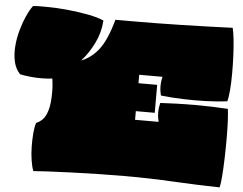

<svg xmlns="http://www.w3.org/2000/svg" viewBox="-167 -867 1202 951"><g transform="rotate(5 434.0 -391.0)"><path d="M32 17Q24 -4 19 -36Q14 -68 13.5 -102.5Q13 -137 15.5 -169Q18 -201 25 -222Q41 -228 56 -242.5Q71 -257 81 -289.5Q91 -322 91 -381Q91 -401 89.5 -417.5Q88 -434 86 -448Q67 -445 37.5 -444.5Q8 -444 -22 -447Q-52 -450 -75 -455Q-98 -479 -106 -514.5Q-114 -550 -111 -590.5Q-108 -631 -97 -670.5Q-86 -710 -71 -743.5Q-56 -777 -41 -797Q-27 -799 -10.5 -799Q6 -799 22 -799Q75 -799 131 -793.5Q187 -788 236 -778.5Q285 -769 313 -756Q309 -696 283 -643Q257 -590 220 -549Q273 -570 309 -618.5Q345 -667 372 -765H465Q570 -765 698.5 -768Q827 -771 954 -776Q959 -757 963 -721Q967 -685 969 -641Q971 -597 971 -552Q971 -507 968 -469.5Q965 -432 959 -411Q912 -405 855 -403Q798 -401 739.5 -403Q681 -405 629 -411Q617 -458 629 -504H513V-462H606V-323H512V-280H629Q617 -327 629 -374Q713 -379 801 -379Q889 -379 965 -374Q968 -356 970 -316.5Q972 -277 972 -227.5Q972 -178 970.5 -128Q969 -78 966 -39Q963 0 958 17Q853 15 730 8.5Q607 2 489 2Q425 2 354.5 3.5Q284 5 218.5 7.5Q153 10 103.5 12.5Q54 15 32 17Z"/></g></svg>

Font: Oi
Style: Regular
Weight: 400
Designer: Kostas Bartsokas, Mohamad Dakak
Foundry: Foundry5
Version: Version 4.000